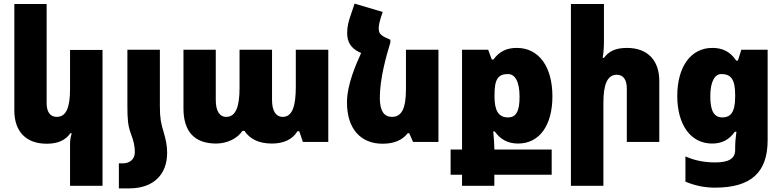

<svg xmlns="http://www.w3.org/2000/svg" viewBox="-20 -782 4309 1058"><path d="M545 242V-507H366V-292C366 -190 345 -138 293 -138C256 -138 237 -166 237 -213V-760H59V-173C59 -57 124 10 237 10C301 10 341 -10 368 -48H375C370 -30 366 -11 366 7V242Z M682 -195C682 -129 685 -89 700 -49C718 -2 723 26 723 57C723 98 692 118 658 118H635V256H693C823 256 901 182 901 60C901 21 894 -13 881 -57C867 -100 861 -134 861 -195V-508H682Z M1171 9C1231 9 1289 -19 1316 -61H1327C1356 -17 1405 9 1478 9C1542 9 1592 -13 1619 -59H1629L1649 0H1789V-508H1610V-303C1610 -195 1590 -138 1538 -138C1500 -138 1479 -172 1479 -230V-508H1300V-297C1300 -194 1279 -138 1227 -138C1189 -138 1169 -172 1169 -230V-508H991V-184C991 -58 1051 9 1171 9Z M2131 -563 2116 -570C2074 -588 2067 -600 2067 -627C2067 -645 2073 -665 2078 -684L2089 -716L1934 -762L1910 -691C1901 -665 1893 -636 1893 -600C1893 -550 1914 -517 1959 -495L1970 -490C1942 -428 1892 -317 1892 -217C1892 -73 1967 10 2088 10C2152 10 2197 -10 2227 -48H2235L2256 0H2396V-508H2217V-292C2217 -183 2193 -138 2140 -138C2098 -138 2073 -168 2073 -243C2073 -350 2109 -476 2131 -547Z M2526 242H2704V181H3020V42H2704V36C2704 15 2702 -16 2698 -58H2706C2739 -11 2782 9 2835 9C2953 9 3024 -92 3024 -251C3024 -415 2949 -518 2828 -518C2776 -518 2734 -502 2699 -454H2690L2670 -508H2526V42H2463V181H2526ZM2779 -135C2728 -135 2705 -172 2705 -248V-261C2705 -344 2724 -374 2779 -374C2818 -374 2843 -333 2843 -249C2843 -168 2824 -135 2779 -135Z M3308 -760H3126V242H3305V-216C3305 -318 3327 -370 3379 -370C3415 -370 3434 -342 3434 -295V0H3613V-336C3613 -452 3546 -518 3435 -518C3373 -518 3335 -500 3308 -463H3301C3306 -492 3308 -525 3308 -554Z M3920 252C4120 252 4210 167 4210 -10V-508H4065L4046 -448H4037C4003 -499 3960 -518 3905 -518C3786 -518 3712 -413 3712 -253C3712 -99 3783 9 3904 9C3958 9 3997 -11 4029 -56H4038C4034 -28 4031 5 4031 33V45C4031 94 3992 113 3921 113C3863 113 3809 103 3757 80V219C3812 242 3865 252 3920 252ZM3961 -135C3913 -135 3894 -173 3894 -252C3894 -331 3918 -374 3955 -374C4008 -374 4031 -344 4031 -260V-247C4031 -159 4002 -135 3961 -135Z"/></svg>

Font: Noto Sans Armenian SemiCondensed Black
Style: Regular
Weight: 900
Width: 4
Designer: Monotype Design Team
Foundry: Monotype Imaging Inc.
Version: Version 2.008